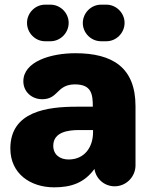

<svg xmlns="http://www.w3.org/2000/svg" viewBox="-20 -783 637 815"><path d="M194.3 -607.9C236.3 -607.9 271.5 -643.1 271.5 -686C271.5 -728 236.3 -763.2 194.3 -763.2H171.4C129.4 -763.2 94.7 -728 94.7 -686C94.7 -643.1 129.4 -607.9 171.4 -607.9ZM431.6 -607.9C473.6 -607.9 508.8 -643.1 508.8 -686C508.8 -728 473.6 -763.2 431.6 -763.2H408.7C366.7 -763.2 331.5 -728 331.5 -685.1C331.5 -643.1 366.7 -607.9 408.7 -607.9ZM210 12.2C282.2 12.2 337.9 -6.8 380.9 -65.9C387.2 -23.9 422.9 7.8 466.8 7.8C516.1 7.8 555.2 -33.2 555.2 -81.1V-332C555.2 -497.1 457 -557.1 299.8 -557.1C193.8 -557.1 79.1 -521 79.1 -438C79.1 -393.1 115.2 -361.8 159.2 -361.8C191.9 -361.8 208 -376 224.1 -392.1C240.2 -408.2 258.8 -424.8 297.9 -424.8C368.2 -424.8 374 -383.8 374 -330.1H306.2C182.1 -330.1 23.9 -311 23.9 -152.8C23.9 -45.9 108.9 12.2 210 12.2ZM271 -106C234.9 -106 206.1 -126 206.1 -164.1C206.1 -223.1 270 -231 315.9 -231H375V-222.2C375 -158.2 338.9 -106 271 -106Z"/></svg>

Font: Jellee Bold
Style: Regular
Weight: 700
Designer: Alfredo Marco Pradil
Foundry: Hanken Design Co.
Version: Version 1.223;hotconv 1.0.109;makeotfexe 2.5.65596